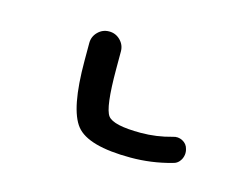

<svg xmlns="http://www.w3.org/2000/svg" viewBox="-45 -37 432 332"><g transform="rotate(15 171.5 128.5)"><path d="M144.5 87.9Q144.5 157.2 154.8 170.4Q165 183.6 213.9 183.6Q242.2 183.6 269.5 175.8Q278.3 172.9 286.6 177.2Q294.9 181.6 296.9 190.4Q297.9 193.4 297.9 197.3Q297.9 203.1 294.9 209Q290 217.8 280.3 219.7Q245.1 229.5 208 229.5Q131.8 229.5 109.9 202.1Q87.9 174.8 87.9 87.9V56.6Q87.9 44.9 96.2 36.6Q104.5 28.3 116.2 28.3Q127.9 28.3 136.2 36.6Q144.5 44.9 144.5 56.6Z"/></g></svg>

Font: Gen Jyuu Gothic P Light
Style: Regular
Weight: 200
Designer: [Source Han Sans]
Ryoko NISHIZUKA  (kana & ideographs); Paul D. Hunt (Latin, Greek & Cyrillic); Wenlong ZHANG  (bopomofo
Version: Version 1.002.20150607